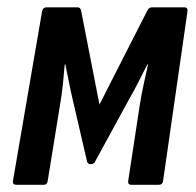

<svg xmlns="http://www.w3.org/2000/svg" viewBox="-20 -512 543 532"><path d="M24.5 0Q14.5 0 15.9 -11L96.7 -481.2Q99.1 -491.7 109.1 -491.7H194.6Q202.8 -491.7 204.6 -483L255.6 -222.4L388.4 -483Q393.2 -491.7 400.7 -491.7H490.9Q500.9 -491.7 499.5 -480.6L431.9 -11Q430.5 0 420.5 0H343.7Q333.8 0 335.2 -10.6L367.5 -222.4Q371.9 -250.1 378.1 -278.5Q384.4 -306.9 390.2 -333.4H388.2Q375.8 -308.9 363.1 -283.9Q350.5 -258.9 337.1 -235.9L243.9 -65.1Q240.7 -57.1 231.3 -57.1Q222.9 -57.1 221.1 -65.1L181.2 -237.1Q175.9 -259.3 171 -284.5Q166.1 -309.6 161.1 -333.4H159.3Q157.3 -307.9 154.4 -279.4Q151.5 -250.9 146.5 -222.4L112.2 -11Q110.8 0 101.4 0Z"/></svg>

Font: Sofia Sans Condensed
Style: Italic
Weight: 400
Italic angle: -9°
Designer: Botio Nikoltchev, Ani Petrova
Foundry: lettersoup
Version: Version 4.101